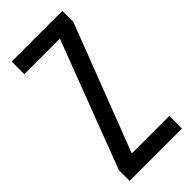

<svg xmlns="http://www.w3.org/2000/svg" viewBox="-228 -765 817 817"><g transform="rotate(-45 180.5 -357.0)"><path d="M341 0V-76H115L335 -648V-714H30V-638H244L26 -65V0Z"/></g></svg>

Font: Noto Sans Gujarati ExtraCondensed
Style: Regular
Weight: 400
Width: 2
Designer: Jelle Bosma - Monotype Design Team, Universal Thirst
Foundry: Monotype Imaging Inc.
Version: Version 2.106